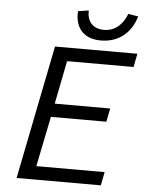

<svg xmlns="http://www.w3.org/2000/svg" viewBox="-57 -892 715 938"><g transform="rotate(5 300.0 -423.0)"><path d="M60 0H473L486 -66H151L201 -312H473L486 -378H214L256 -590H582L595 -656H191L60 0ZM411 -705C506 -705 562 -765 583 -838L534 -846C515 -797 479 -758 422 -758C364 -758 338 -796 340 -846L288 -838C283 -765 319 -705 411 -705Z"/></g></svg>

Font: Source Code Variable
Style: Italic
Weight: 400
Italic angle: -11°
Monospace: yes
Designer: Paul D. Hunt, Teo Tuominen
Foundry: Adobe Systems Incorporated
Version: Version 1.005;PS 1.0;hotconv 16.6.54;makeotf.lib2.5.65590